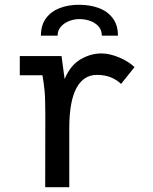

<svg xmlns="http://www.w3.org/2000/svg" viewBox="-20 -785 640 805"><path d="M170 -300.5Q170 -372 167 -403.8Q164 -435.5 158 -469.5H63V-550H238L251 -453.5Q274.5 -510.5 317 -535.8Q359.5 -561 405.5 -561Q439.5 -561 479.8 -544Q520 -527 544 -503.5L487.5 -433Q472.5 -448.5 446.8 -459.8Q421 -471 386.5 -471Q330 -471 300.2 -415.2Q270.5 -359.5 270.5 -247.5V0H169.5ZM474.5 -635.5H407Q407 -659 393 -674.5Q379 -690 357.5 -697.5Q336 -705 313 -705Q292 -705 271 -697.2Q250 -689.5 235.8 -673.8Q221.5 -658 221.5 -635.5H151.5Q151.5 -679.5 173 -708.5Q194.5 -737.5 230.5 -751.2Q266.5 -765 311 -765Q356.5 -765 393.5 -751.5Q430.5 -738 452.5 -709Q474.5 -680 474.5 -635.5Z"/></svg>

Font: JuliaMono Medium
Style: Regular
Weight: 500
Monospace: yes
Designer: cormullion
Foundry: corm
Version: Version 0.054; ttfautohint (v1.8.4)